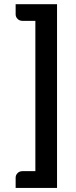

<svg xmlns="http://www.w3.org/2000/svg" viewBox="-20 -750 365 917"><path d="M54.7 98.6Q54.7 85.9 64 76.7Q73.2 67.4 87.4 67.4H148.9V-650.4H87.4Q73.2 -650.4 64 -659.7Q54.7 -668.9 54.7 -681.6V-730H252.4V147.5H54.7Z"/></svg>

Font: Carlito
Style: Bold
Weight: 700
Designer: Lukasz Dziedzic
Foundry: tyPoland Lukasz Dziedzic
Version: Version 1.104